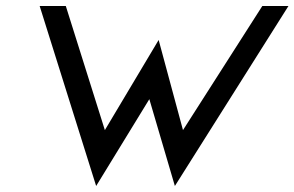

<svg xmlns="http://www.w3.org/2000/svg" viewBox="-20 -600 980 639"><path d="M112 -580 300 19 477 -270 562 19 940 -580H853L589 -167L508 -467L329 -167L199 -580Z"/></svg>

Font: Charger Sport
Style: DfBdExtObl
Weight: 400
Designer: Jasper
Foundry: Cannot Into Space Fonts
Version: Version 1.1